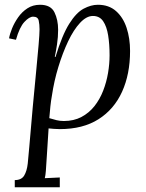

<svg xmlns="http://www.w3.org/2000/svg" viewBox="-20 -531 611 806"><path d="M42 255V225Q70 225 81.5 206Q93 187 96.5 155.5Q100 124 103 85Q110 -1 117.5 -81.5Q125 -162 131.5 -228.5Q138 -295 142 -342Q146 -389 146 -408Q146 -428 142.5 -444.5Q139 -461 119 -461Q103 -461 82.5 -439Q62 -417 47 -364L18 -370Q21 -388 30.5 -411.5Q40 -435 56 -458Q72 -481 95 -496Q118 -511 148 -511Q193 -511 208.5 -479.5Q224 -448 224 -406Q224 -376 219.5 -345.5Q215 -315 210 -292H213Q241 -384 270.5 -431Q300 -478 331 -494.5Q362 -511 391 -511Q437 -511 467 -484.5Q497 -458 511.5 -414Q526 -370 526 -317Q526 -220 492.5 -146Q459 -72 393.5 -30.5Q328 11 231 11Q218 11 206.5 10Q195 9 184 8Q179 84 176.5 125.5Q174 167 172.5 186.5Q171 206 168 217Q184 216 199.5 215.5Q215 215 231 214V255ZM248 -23Q290 -23 322 -40Q354 -57 376.5 -85.5Q399 -114 413 -150Q427 -186 433.5 -224.5Q440 -263 440 -299Q440 -345 434 -382.5Q428 -420 413 -442Q398 -464 370 -464Q343 -464 316 -435Q289 -406 266 -357.5Q243 -309 225 -250Q207 -191 198 -130Q194 -108 191.5 -84.5Q189 -61 187 -35Q203 -30 217.5 -26.5Q232 -23 248 -23Z"/></svg>

Font: Lora
Style: Italic
Weight: 400
Italic angle: -3°
Designer: Olga Karpushina, Alexei Vanyashin (Cyrillic)
Foundry: Cyreal
Version: Version 3.008